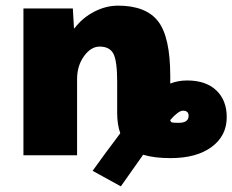

<svg xmlns="http://www.w3.org/2000/svg" viewBox="-20 -550 823 680"><path d="M395 -260Q395 -335 381.5 -360Q368 -385 333 -385Q302 -385 277.5 -351Q253 -317 253 -270V0H63V-520H238L242 -450H244Q272 -487 313.5 -508.5Q355 -530 398 -530Q497 -530 540 -474.5Q583 -419 583 -280V-254Q610 -265 643 -265Q709 -265 746 -230Q783 -195 783 -135Q783 -69 729.5 -29.5Q676 10 584 10Q526 10 487 -2Q474 16 408 110L308 55Q350 -4 406 -78Q395 -109 395 -150ZM583 -125Q584 -118 589 -116.5Q594 -115 613 -115Q648 -115 648 -140Q648 -158 628 -158Q612 -158 583 -125Z"/></svg>

Font: Mplus 1p Black
Style: Regular
Weight: 900
Version: Version 1.061